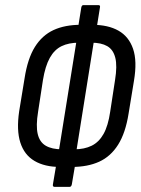

<svg xmlns="http://www.w3.org/2000/svg" viewBox="-20 -717 550 751"><path d="M215 -64Q155 -64 115 -87.5Q75 -111 59.5 -159.5Q44 -208 55 -282L76 -410Q88 -488 116.5 -533.5Q145 -579 189.5 -599.5Q234 -620 296 -620H341Q403 -620 443.5 -597Q484 -574 500.5 -526Q517 -478 504 -401L483 -273Q471 -197 442 -151Q413 -105 368 -84.5Q323 -64 260 -64ZM222 -133H271Q310 -133 338.5 -147Q367 -161 385 -193Q403 -225 411 -280L430 -404Q439 -459 431 -491Q423 -523 399.5 -536.5Q376 -550 338 -550H288Q249 -550 221 -536.5Q193 -523 175 -491Q157 -459 148 -404L129 -280Q120 -225 127.5 -193Q135 -161 159 -147Q183 -133 222 -133ZM194 14Q185 14 187 4L199 -67L203 -82L285 -593V-607L298 -688Q300 -697 306 -697H365Q373 -697 371 -688L358 -607L353 -592L272 -84L273 -67L261 4Q259 14 252 14Z"/></svg>

Font: Sofia Sans Extra Condensed Medium
Style: Italic
Weight: 500
Italic angle: -9°
Version: Version 4.100